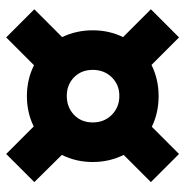

<svg xmlns="http://www.w3.org/2000/svg" viewBox="-9 -619 599 621"><g transform="rotate(-90 290.5 -308.5)"><path d="M103 -29 12 -120 100 -208Q77 -254 77 -308Q77 -362 100 -408L12 -497L103 -588L192 -499Q237 -521 290 -521Q344 -521 390 -498L480 -588L571 -497L481 -407Q503 -361 503 -308Q503 -255 481 -210L571 -120L480 -29L391 -118Q345 -95 290 -95Q236 -95 191 -117ZM291 -222Q327 -222 351 -246.5Q375 -271 375 -308Q375 -345 351 -368.5Q327 -392 291 -392Q254 -392 229.5 -368.5Q205 -345 205 -308Q205 -271 229.5 -246.5Q254 -222 291 -222Z"/></g></svg>

Font: Piazzolla SC Black
Style: Regular
Weight: 900
Designer: Juan Pablo del Peral
Foundry: Huerta Tipografica
Version: Version 1.330